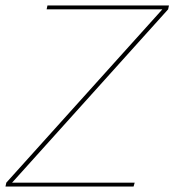

<svg xmlns="http://www.w3.org/2000/svg" viewBox="-49 -680 636 700"><path d="M-29 0 -26 -14 543 -646H121L124 -660H567L564 -646L-5 -14H442L438 0Z"/></svg>

Font: Kantumruy Pro Thin
Style: Italic
Weight: 250
Italic angle: -13°
Version: Version 1.002